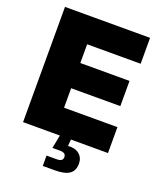

<svg xmlns="http://www.w3.org/2000/svg" viewBox="-166 -831 952 1139"><g transform="rotate(20 309.5 -262.0)"><path d="M44.4 0V-727.5H581.5V-564H243.7V-445.8H554.2V-286.6H243.7V-163.6H580.6V0ZM243.2 204.1V138.7H306.6Q326.7 138.7 336.2 132.1Q345.7 125.5 345.7 111.3Q345.7 97.2 336.2 90.6Q326.7 84 306.6 84H260.3L280.8 -19.5H346.7V0L343.3 41.5Q388.2 37.6 414.3 59.3Q440.4 81.1 440.4 118.2Q440.4 163.1 411.1 183.6Q381.8 204.1 320.3 204.1Z"/></g></svg>

Font: Inter 20pt Black
Style: Regular
Weight: 900
Version: Version 4.001;git-66647c0bb